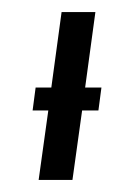

<svg xmlns="http://www.w3.org/2000/svg" viewBox="-20 -298 188 318"><path d="M60 -115 44 0H100L116 -115H143L148 -153H121L138 -278H82L65 -153H39L34 -115Z"/></svg>

Font: Hussar Tani
Style: DwaKurs
Weight: 700
Foundry: Cannot Into Space Fonts
Version: Version 0.92